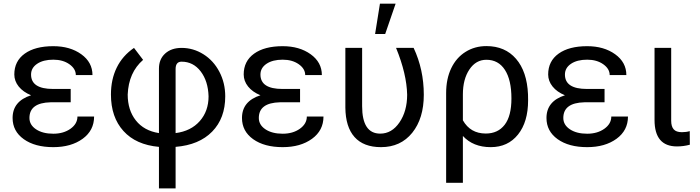

<svg xmlns="http://www.w3.org/2000/svg" viewBox="-20 -788 3797 1041"><path d="M139.6 -148.4Q139.6 -110.8 175.5 -86.9Q211.4 -63 269 -63Q324.2 -63 362.1 -89.8Q399.9 -116.7 399.9 -156.2H490.2Q490.2 -80.6 428 -35.4Q365.7 9.8 269 9.8Q169.4 9.8 108.9 -33.4Q48.3 -76.7 48.3 -148.4Q48.3 -239.3 148.4 -271.5Q105.5 -289.1 81.5 -318.8Q57.6 -348.6 57.6 -384.3Q57.6 -456.5 114 -497.1Q170.4 -537.6 269 -537.6Q359.9 -537.6 420.7 -493.9Q481.4 -450.2 481.4 -380.9H391.1Q391.1 -415 356.2 -439.7Q321.3 -464.4 269 -464.4Q214.4 -464.4 181.4 -442.1Q148.4 -419.9 148.4 -383.8Q148.4 -305.7 267.6 -305.7H363.3V-233.4H253.9Q139.6 -230.5 139.6 -148.4Z M841.8 8.3Q716.8 -2.9 649.2 -77.9Q581.5 -152.8 581.5 -275.4Q581.5 -357.4 613 -421.6Q644.5 -485.8 706.5 -528.3L755.9 -463.4Q677.2 -395 672.4 -275.4Q672.4 -190.9 716.6 -135Q760.7 -79.1 841.8 -66.4V-416Q841.8 -467.3 875.5 -497.8Q909.2 -528.3 964.4 -528.3Q1027.8 -528.3 1082.8 -493.9Q1137.7 -459.5 1169.4 -398.9Q1201.2 -338.4 1201.2 -265.6Q1201.2 -147 1130.4 -74.5Q1059.6 -2 932.1 8.3V233.4H841.8ZM932.1 -66.4Q1015.1 -77.1 1063 -131.3Q1110.8 -185.5 1110.8 -265.6Q1108.4 -348.1 1068.1 -400.9Q1027.8 -453.6 964.4 -453.6Q932.1 -453.6 932.1 -413.6Z M1383.3 -148.4Q1383.3 -110.8 1419.2 -86.9Q1455.1 -63 1512.7 -63Q1567.9 -63 1605.7 -89.8Q1643.6 -116.7 1643.6 -156.2H1733.9Q1733.9 -80.6 1671.6 -35.4Q1609.4 9.8 1512.7 9.8Q1413.1 9.8 1352.5 -33.4Q1292 -76.7 1292 -148.4Q1292 -239.3 1392.1 -271.5Q1349.1 -289.1 1325.2 -318.8Q1301.3 -348.6 1301.3 -384.3Q1301.3 -456.5 1357.7 -497.1Q1414.1 -537.6 1512.7 -537.6Q1603.5 -537.6 1664.3 -493.9Q1725.1 -450.2 1725.1 -380.9H1634.8Q1634.8 -415 1599.9 -439.7Q1564.9 -464.4 1512.7 -464.4Q1458 -464.4 1425 -442.1Q1392.1 -419.9 1392.1 -383.8Q1392.1 -305.7 1511.2 -305.7H1606.9V-233.4H1497.6Q1383.3 -230.5 1383.3 -148.4Z M1943.4 -528.3V-212.4Q1943.4 -63.5 2041.5 -63.5Q2104.5 -63.5 2146 -124.5Q2187.5 -185.5 2187.5 -274.4Q2185.1 -387.2 2127.4 -528.3H2222.7Q2277.8 -410.6 2277.8 -274.4Q2277.8 -146 2215.1 -68.1Q2152.3 9.8 2045.9 9.8Q1951.2 9.8 1902.3 -44.9Q1853.5 -99.6 1852.5 -204.6V-528.3ZM2040 -768.1H2125L2068.4 -603.5H2013.7Z M2617.2 -538.1Q2718.3 -538.1 2777.8 -469.2Q2837.4 -400.4 2842.8 -276.4L2843.3 -244.1Q2843.3 -127 2788.6 -58.6Q2733.9 9.8 2640.6 9.8Q2545.4 9.8 2489.7 -50.8V203.1H2398.9V-283.2Q2398.9 -360.4 2426.5 -418Q2454.1 -475.6 2504.2 -506.8Q2554.2 -538.1 2617.2 -538.1ZM2489.7 -135.7Q2530.3 -64 2613.8 -64Q2679.7 -64 2716.3 -111.6Q2752.9 -159.2 2752.9 -254.4Q2752.9 -354.5 2717.5 -409.2Q2682.1 -463.9 2617.2 -463.9Q2560.1 -463.9 2524.9 -411.1Q2489.7 -358.4 2489.7 -275.9Z M3034.2 -148.4Q3034.2 -110.8 3070.1 -86.9Q3106 -63 3163.6 -63Q3218.8 -63 3256.6 -89.8Q3294.4 -116.7 3294.4 -156.2H3384.8Q3384.8 -80.6 3322.5 -35.4Q3260.3 9.8 3163.6 9.8Q3064 9.8 3003.4 -33.4Q2942.9 -76.7 2942.9 -148.4Q2942.9 -239.3 3043 -271.5Q3000 -289.1 2976.1 -318.8Q2952.1 -348.6 2952.1 -384.3Q2952.1 -456.5 3008.5 -497.1Q3064.9 -537.6 3163.6 -537.6Q3254.4 -537.6 3315.2 -493.9Q3376 -450.2 3376 -380.9H3285.6Q3285.6 -415 3250.7 -439.7Q3215.8 -464.4 3163.6 -464.4Q3108.9 -464.4 3075.9 -442.1Q3043 -419.9 3043 -383.8Q3043 -305.7 3162.1 -305.7H3257.8V-233.4H3148.4Q3034.2 -230.5 3034.2 -148.4Z M3619.1 -528.3V-133.3Q3619.1 -102.5 3632.6 -86.9Q3646 -71.3 3677.2 -71.3Q3700.7 -71.3 3719.7 -77.1L3720.2 -3.4Q3686 5.9 3650.4 5.9Q3528.8 5.9 3528.8 -137.7V-528.3Z"/></svg>

Font: SteelSelectRoboto
Style: Roboto-Regular
Weight: 400
Designer: Google
Version: Version 2.137; 2017